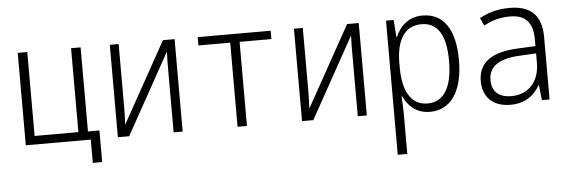

<svg xmlns="http://www.w3.org/2000/svg" viewBox="-50 -702 3279 1101"><g transform="rotate(-5 1590.0 -151.5)"><path d="M79 0H441H453V134H507V-48H441V-532H386V-49H134V-532H79Z M609 0H674L932 -465C930 -429 930 -394 930 -359V0H982V-532H915L657 -68C659 -104 660 -135 660 -169V-532H609Z M1298 0H1352V-484H1535V-532H1115V-484H1298Z M1669 0H1734L1992 -465C1990 -429 1990 -394 1990 -359V0H2042V-532H1975L1717 -68C1719 -104 1720 -135 1720 -169V-532H1669Z M2199 240H2254V4C2254 -28 2252 -64 2250 -91H2254C2278 -38 2325 11 2406 11C2522 11 2596 -86 2596 -270C2596 -449 2529 -543 2410 -543C2326 -543 2278 -491 2253 -433H2250L2243 -532H2199ZM2396 -38C2303 -38 2254 -117 2254 -258V-282C2254 -413 2301 -494 2399 -494C2493 -494 2539 -419 2539 -270C2539 -114 2486 -38 2396 -38Z M2868 11C2954 11 3006 -31 3038 -87H3040L3050 0H3094V-359C3094 -487 3029 -543 2912 -543C2838 -543 2788 -526 2737 -500L2758 -455C2805 -480 2850 -494 2909 -494C2990 -494 3040 -456 3040 -351V-312L2938 -307C2792 -301 2710 -249 2710 -139C2710 -45 2770 11 2868 11ZM2877 -38C2809 -38 2766 -72 2766 -140C2766 -221 2830 -260 2949 -265L3040 -270V-217C3040 -104 2974 -38 2877 -38Z"/></g></svg>

Font: Noto Sans Mono Condensed Light
Style: Regular
Weight: 300
Width: 3
Designer: Monotype Design Team
Foundry: Monotype Imaging Inc.
Version: Version 2.014